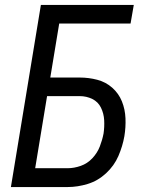

<svg xmlns="http://www.w3.org/2000/svg" viewBox="-20 -755 616 775"><path d="M24 0H253Q293 0 334 -12.5Q375 -25 408 -55.5Q441 -86 458 -125.5Q475 -165 482 -205Q488 -241 486.5 -277.5Q485 -314 472 -346Q459 -378 433 -401Q407 -424 372.5 -433Q338 -442 302 -442H183L219 -660H507L520 -735H145ZM122 -76 170 -367H302Q329 -367 352.5 -355.5Q376 -344 387.5 -320.5Q399 -297 400.5 -270Q402 -243 398 -216Q393 -190 383 -164Q373 -138 353 -116.5Q333 -95 306 -85.5Q279 -76 253 -76Z"/></svg>

Font: Iosevka Sparkle
Style: Italic
Weight: 400
Italic angle: -9°
Designer: Belleve Invis
Foundry: Belleve Invis
Version: Version 4.5.0; ttfautohint (v1.8.3)